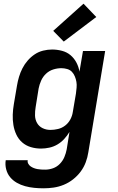

<svg xmlns="http://www.w3.org/2000/svg" viewBox="-20 -796 640 1039"><path d="M216 223Q190 223 165 220.5Q140 218 116 211.5Q92 205 71 193Q50 181 35 163Q20 145 13.5 120.5Q7 96 11 71H130Q128 81 133 90Q138 99 146 104.5Q154 110 163 113.5Q172 117 182.5 119Q193 121 203.5 121.5Q214 122 225 122Q246 122 267 114.5Q288 107 304 90.5Q320 74 328.5 53.5Q337 33 341 12L356 -82Q344 -62 327.5 -44Q311 -26 290.5 -14Q270 -2 247 3Q224 8 202 8Q173 8 146.5 0Q120 -8 100 -25.5Q80 -43 68.5 -67.5Q57 -92 52.5 -119.5Q48 -147 49 -175.5Q50 -204 55 -233L72 -333Q76 -357 83 -380.5Q90 -404 101.5 -426.5Q113 -449 130 -468.5Q147 -488 168 -502Q189 -516 213.5 -522Q238 -528 262 -528Q289 -528 315.5 -521Q342 -514 361.5 -497.5Q381 -481 393.5 -457.5Q406 -434 410 -408L429 -520H549L458 28Q454 55 444 82Q434 109 416.5 132.5Q399 156 375.5 174.5Q352 193 325 204Q298 215 270.5 219Q243 223 216 223ZM253 -93Q273 -93 294 -98Q315 -103 332.5 -116.5Q350 -130 360.5 -149.5Q371 -169 374 -190L391 -290Q393 -306 394.5 -322Q396 -338 393.5 -353Q391 -368 385 -382.5Q379 -397 369 -407.5Q359 -418 343.5 -422.5Q328 -427 312 -427Q290 -427 268 -420Q246 -413 229 -397Q212 -381 202.5 -359.5Q193 -338 189 -317L173 -217Q169 -194 169.5 -171.5Q170 -149 180.5 -130.5Q191 -112 210.5 -102.5Q230 -93 253 -93ZM325 -571 268 -629 432 -776 501 -704Z"/></svg>

Font: Iosevka Extended
Style: Bold Italic
Weight: 700
Width: 7
Italic angle: -9°
Monospace: yes
Designer: Belleve Invis
Foundry: Belleve Invis
Version: Version 32.5.0; ttfautohint (v1.8.4)